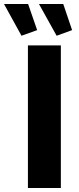

<svg xmlns="http://www.w3.org/2000/svg" viewBox="-71 -936 391 956"><path d="M-51 -916 36 -758 114 -786 69 -916ZM123 -916 211 -758 288 -786 244 -916ZM68 0H232V-710H68Z"/></svg>

Font: FIGSv2-sans-serif ExtraBold
Style: Regular
Weight: 800
Designer: Matt McInerney, Pablo Impallari, Rodrigo Fuenzalida,Mirko Velimirovic
Foundry: Matt McInerney, Pablo Impallari, Rodrigo Fuenzalida
Version: Version 4.021;hotconv 1.0.109;makeotfexe 2.5.65596